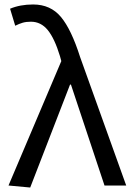

<svg xmlns="http://www.w3.org/2000/svg" viewBox="-20 -829 592 858"><path d="M254 -556 248 -578Q224 -657 193.5 -694.5Q163 -732 118 -732Q97 -732 81.5 -727.5Q66 -723 48 -714L25 -790Q70 -809 128 -809Q206 -809 252.5 -753Q299 -697 338 -574L544 0H447L297 -451H293L115 9L18 0Z"/></svg>

Font: Noto Sans SC
Style: Regular
Weight: 400
Designer: Ryoko NISHIZUKA ____ (kana & ideographs); Paul D. Hunt (Latin, Greek & Cyrillic); Wenlong ZHANG ___ (bopomofo); Sandoll 
Foundry: Adobe Systems Incorporated
Version: Version 1.004